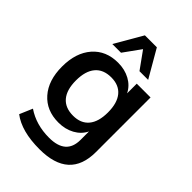

<svg xmlns="http://www.w3.org/2000/svg" viewBox="-280 -911 1221 1221"><g transform="rotate(45 330.5 -300.0)"><path d="M315.4 193.4Q153.3 193.4 66.4 127L103.5 40Q189.5 98.6 306.6 98.6Q458 98.6 458 -33.2V-109.4Q435.5 -63.5 388.2 -37.6Q340.8 -11.7 280.3 -11.7Q171.9 -11.7 108.4 -84Q44.9 -156.2 44.9 -280.3Q44.9 -404.3 108.4 -477.1Q171.9 -549.8 280.3 -549.8Q340.8 -549.8 388.2 -523.9Q435.5 -498 458 -452.1V-539.1H582V-47.9Q582 193.4 315.4 193.4ZM315.4 -108.4Q384.8 -108.4 421.4 -152.3Q458 -196.3 458 -280.3Q458 -364.3 421.4 -408.7Q384.8 -453.1 315.4 -453.1Q244.1 -453.1 207 -408.7Q169.9 -364.3 169.9 -280.3Q169.9 -196.3 207 -152.3Q244.1 -108.4 315.4 -108.4ZM169.9 -607.4 277.3 -793H384.8L492.2 -607.4H414.1L331.1 -722.7L248 -607.4Z"/></g></svg>

Font: Min Sans SemiBold
Style: Regular
Weight: 600
Designer: Jinseong-Kim, NotoSansCJK, Nunito
Foundry: Jinseong-Kim
Version: Version 1.400;Glyphs 3.1.2 (3151)